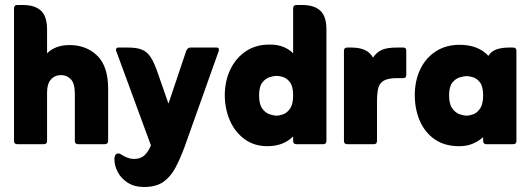

<svg xmlns="http://www.w3.org/2000/svg" viewBox="-20 -576 2117 767"><path d="M168 -363Q201 -396 258 -396Q325 -396 368.5 -353.5Q412 -311 412 -222V-13Q412 0 398 0H292Q279 0 279 -13V-201Q279 -243 263 -259.5Q247 -276 224 -276Q199 -276 183.5 -258.5Q168 -241 168 -207V-13Q168 0 155 0H49Q36 0 36 -13V-542Q36 -556 49 -556H72Q119 -556 143.5 -533.5Q168 -511 168 -458Z M583 5 444 -373Q442 -378 444.5 -382Q447 -386 451 -386H492Q527 -386 547.5 -377.5Q568 -369 582 -347.5Q596 -326 609 -288L653 -162L724 -373Q730 -386 740 -386H846Q852 -386 853.5 -382Q855 -378 854 -373L718 9Q700 58 680.5 94.5Q661 131 632 151Q603 171 555 171Q517 171 490.5 154Q464 137 450.5 111.5Q437 86 437 59Q437 51 440.5 44Q444 37 453 37Q458 37 462 40Q491 59 515 59Q541 59 556.5 45Q572 31 583 5Z M1151 -363V-542Q1151 -556 1164 -556H1187Q1235 -556 1259.5 -533.5Q1284 -511 1284 -458V-13Q1284 0 1271 0H1164Q1151 0 1151 -13V-31Q1112 8 1048 8Q995 8 956.5 -20.5Q918 -49 898 -95.5Q878 -142 878 -196Q878 -251 899.5 -297Q921 -343 961 -370.5Q1001 -398 1057 -398Q1090 -398 1113.5 -388Q1137 -378 1151 -363ZM1085 -114Q1096 -114 1111.5 -119.5Q1127 -125 1139 -142.5Q1151 -160 1151 -195Q1151 -230 1139 -246.5Q1127 -263 1111.5 -268Q1096 -273 1085 -273Q1075 -273 1058 -268Q1041 -263 1028 -246.5Q1015 -230 1015 -195Q1015 -160 1027.5 -142.5Q1040 -125 1057 -119.5Q1074 -114 1085 -114Z M1470 -346Q1486 -369 1507 -377.5Q1528 -386 1565 -386H1592Q1603 -386 1603 -373V-277Q1603 -264 1592 -264H1568Q1531 -264 1513.5 -254Q1496 -244 1491 -223.5Q1486 -203 1486 -170V-13Q1486 0 1473 0H1367Q1354 0 1354 -13V-373Q1354 -386 1367 -386H1385Q1448 -386 1470 -346Z M1910 -28Q1892 -12 1868.5 -2Q1845 8 1814 8Q1756 8 1716.5 -19.5Q1677 -47 1657 -93.5Q1637 -140 1637 -196Q1637 -253 1658.5 -298.5Q1680 -344 1720.5 -370.5Q1761 -397 1816 -397Q1890 -397 1931 -353Q1942 -371 1963 -378.5Q1984 -386 2013 -386H2030Q2043 -386 2043 -373V-13Q2043 0 2030 0H1923Q1910 0 1910 -13ZM1844 -114Q1855 -114 1870.5 -119.5Q1886 -125 1898 -142.5Q1910 -160 1910 -195Q1910 -230 1898 -246Q1886 -262 1870.5 -267Q1855 -272 1844 -272Q1834 -272 1817 -267Q1800 -262 1787 -246Q1774 -230 1774 -195Q1774 -160 1787 -142.5Q1800 -125 1816.5 -119.5Q1833 -114 1844 -114Z"/></svg>

Font: Zain Black
Style: Regular
Weight: 900
Designer: Zain,Boutros
Foundry: Mobile Telecommunications Company (Zain), 2024
Version: Version 1.50; ttfautohint (v1.8.4)